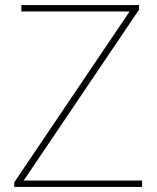

<svg xmlns="http://www.w3.org/2000/svg" viewBox="-20 -734 618 754"><path d="M538 0V-25H73L526 -696V-714H64V-689H489L36 -18V0Z"/></svg>

Font: Noto Sans Devanagari UI Thin
Style: Regular
Weight: 100
Designer: Jelle Bosma - Monotype Design Team
Foundry: Monotype Imaging Inc.
Version: Version 2.004